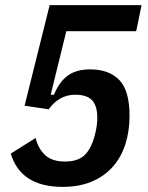

<svg xmlns="http://www.w3.org/2000/svg" viewBox="-20 -718 580 750"><path d="M512 -596H239L178 -348H191Q211 -398 244.5 -422.5Q278 -447 332 -447Q406 -447 446 -405.5Q486 -364 486 -266Q486 -205 469.5 -154Q453 -103 420 -66Q387 -29 338 -8.5Q289 12 225 12Q61 12 22 -118L119 -179Q130 -136 157 -111.5Q184 -87 234 -87Q288 -87 314.5 -116Q341 -145 354 -205Q360 -233 360 -258Q360 -305 339.5 -326.5Q319 -348 274 -348Q211 -348 170 -291L76 -305L174 -698H533Z"/></svg>

Font: IBM Plex Sans Cond SmBld
Style: Italic
Weight: 600
Width: 3
Italic angle: -11°
Designer: Mike Abbink, Paul van der Laan, Pieter van Rosmalen
Foundry: Bold Monday
Version: Version 1.3